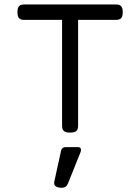

<svg xmlns="http://www.w3.org/2000/svg" viewBox="-20 -600 640 876"><path d="M540 -544.4Q540 -525.4 533 -517.3Q525.9 -509.3 509.3 -509.3H336.4V-26.9Q336.4 -9.8 328.4 -2.4Q320.3 4.9 300.3 4.9H299.3Q279.3 4.9 271.2 -2.4Q263.2 -9.8 263.2 -26.9V-509.3H90.3Q73.7 -509.3 66.7 -517.3Q59.6 -525.4 59.6 -544.4Q59.6 -563.5 66.7 -571.5Q73.7 -579.6 90.3 -579.6H509.3Q525.9 -579.6 533 -571.5Q540 -563.5 540 -544.4ZM349.6 84Q349.6 89.8 346.7 96.2L289.6 238.3Q282.2 256.8 260.7 256.8Q255.4 256.8 252.4 256.3Q227.1 252.9 227.1 234.9Q227.1 232.9 228 227.1L258.8 86.9Q262.7 71.3 279.3 71.3H335.9Q349.6 71.3 349.6 84Z"/></svg>

Font: Courier Prime Sans
Style: Regular
Weight: 400
Designer: Alan Dague-Greene
Foundry: Quote-Unquote Apps
Version: Version 3.020